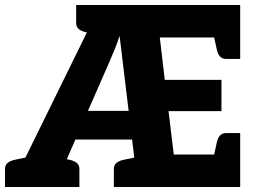

<svg xmlns="http://www.w3.org/2000/svg" viewBox="-31 -749 1015 769"><path d="M13 0 371 -729H931V-599H609L629 -429H856V-304H644L665 -130H931V0H521L448 -605Q438 -575 427.5 -549.5Q417 -524 408 -503L204 -37Q197 -21 196.5 -10.5Q196 0 193 0ZM207 -190 217 -305H543L553 -190ZM822 -108 837 -177Q841 -195 849.5 -205.5Q858 -216 875 -216H931V-130ZM822 -621 931 -599V-513H875Q858 -513 849.5 -523.5Q841 -534 837 -552ZM371 -729 357 -611 313 -620Q295 -624 284.5 -632.5Q274 -641 274 -658V-729ZM425 0V-71Q425 -88 435.5 -96.5Q446 -105 464 -109L508 -118L522 0ZM190 0 204 -118 248 -109Q266 -105 276.5 -96.5Q287 -88 287 -71V0ZM-11 0V-71Q-11 -88 -0.5 -96.5Q10 -105 28 -109L72 -118L86 0Z"/></svg>

Font: Aleo Black
Style: Regular
Weight: 900
Designer: Alessio Laiso
Foundry: Alessio Laiso
Version: Version 2.001;gftools[0.9.29]